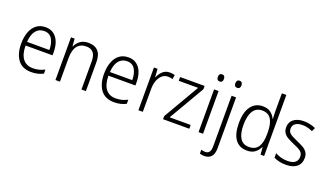

<svg xmlns="http://www.w3.org/2000/svg" viewBox="-86 -1383 3843 2247"><g transform="rotate(20 1835.5 -260.0)"><path d="M259 -542Q321 -542 362.5 -510Q404 -478 424.5 -423.5Q445 -369 445 -300V-260H109Q110 -152 153 -95.5Q196 -39 278 -39Q319 -39 352.5 -47.5Q386 -56 424 -75V-24Q390 -7 354.5 1.5Q319 10 275 10Q164 10 108.5 -64Q53 -138 53 -263Q53 -346 76.5 -409Q100 -472 146 -507Q192 -542 259 -542ZM258 -494Q194 -494 155.5 -446.5Q117 -399 111 -306H389Q389 -388 357.5 -441Q326 -494 258 -494Z M792 -542Q871 -542 913 -497Q955 -452 955 -356V0H900V-349Q900 -423 870.5 -458Q841 -493 784 -493Q632 -493 632 -292V0H576V-532H621L628 -440H632Q651 -483 691 -512.5Q731 -542 792 -542Z M1291 -542Q1353 -542 1394.5 -510Q1436 -478 1456.5 -423.5Q1477 -369 1477 -300V-260H1141Q1142 -152 1185 -95.5Q1228 -39 1310 -39Q1351 -39 1384.5 -47.5Q1418 -56 1456 -75V-24Q1422 -7 1386.5 1.5Q1351 10 1307 10Q1196 10 1140.5 -64Q1085 -138 1085 -263Q1085 -346 1108.5 -409Q1132 -472 1178 -507Q1224 -542 1291 -542ZM1290 -494Q1226 -494 1187.5 -446.5Q1149 -399 1143 -306H1421Q1421 -388 1389.5 -441Q1358 -494 1290 -494Z M1806 -541Q1840 -541 1868 -532L1859 -479Q1846 -483 1832 -485.5Q1818 -488 1803 -488Q1760 -488 1729 -461.5Q1698 -435 1681 -389.5Q1664 -344 1664 -287V0H1609V-532H1654L1661 -430H1664Q1682 -475 1717 -508Q1752 -541 1806 -541Z M2243 0H1916V-38L2176 -485H1935V-532H2240V-491L1981 -47H2243Z M2387 -730Q2406 -730 2415.5 -718Q2425 -706 2425 -686Q2425 -641 2387 -641Q2349 -641 2349 -686Q2349 -706 2358.5 -718Q2368 -730 2387 -730ZM2414 -532V0H2358V-532Z M2567 -686Q2567 -706 2576.5 -718Q2586 -730 2605 -730Q2624 -730 2633.5 -718Q2643 -706 2643 -686Q2643 -641 2605 -641Q2567 -641 2567 -686ZM2517 240Q2498 240 2484 237.5Q2470 235 2459 231V182Q2483 191 2511 191Q2576 191 2576 100V-532H2632V101Q2632 172 2601.5 206Q2571 240 2517 240Z M2962 10Q2866 10 2815.5 -59Q2765 -128 2765 -261Q2765 -398 2818 -470Q2871 -542 2965 -542Q3025 -542 3063 -513Q3101 -484 3119 -443H3123Q3122 -466 3120.5 -490.5Q3119 -515 3119 -535V-760H3175V0H3130L3123 -90H3119Q3100 -49 3062.5 -19.5Q3025 10 2962 10ZM2970 -38Q3049 -38 3084.5 -92.5Q3120 -147 3120 -248V-276Q3120 -381 3085 -437Q3050 -493 2973 -493Q2899 -493 2861 -433Q2823 -373 2823 -260Q2823 -152 2859 -95Q2895 -38 2970 -38Z M3630 -138Q3630 -68 3582.5 -29Q3535 10 3447 10Q3399 10 3361 0.5Q3323 -9 3296 -23V-79Q3327 -61 3366.5 -50Q3406 -39 3448 -39Q3514 -39 3544.5 -64.5Q3575 -90 3575 -136Q3575 -179 3543.5 -202.5Q3512 -226 3450 -251Q3407 -270 3373.5 -288.5Q3340 -307 3321 -334.5Q3302 -362 3302 -406Q3302 -469 3349 -505.5Q3396 -542 3476 -542Q3518 -542 3554.5 -533Q3591 -524 3622 -510L3601 -464Q3574 -477 3541 -485.5Q3508 -494 3474 -494Q3419 -494 3387.5 -471.5Q3356 -449 3356 -408Q3356 -378 3370.5 -360Q3385 -342 3412.5 -327.5Q3440 -313 3481 -295Q3523 -277 3557 -258Q3591 -239 3610.5 -211Q3630 -183 3630 -138Z"/></g></svg>

Font: Noto Sans Tamil SemiCondensed Light
Style: Regular
Weight: 300
Width: 4
Designer: Jelle Bosma - Monotype Design Team
Foundry: Monotype Imaging Inc.
Version: Version 2.004; ttfautohint (v1.8.4.7-5d5b)